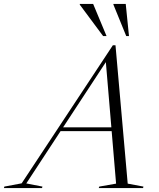

<svg xmlns="http://www.w3.org/2000/svg" viewBox="-99 -955 806 975"><path d="M549.5 -22.5 629.5 -7.5 627.5 0H402.5L405 -7.5L490.5 -22.5L468 -289H208.5L34.5 -23.5L116.5 -7.5L114.5 0H-79L-77 -7.5L11 -24L474 -725H487.5ZM221.5 -308.5H466.5L438.5 -639.5ZM442 -772H424.5L306 -931.5L306.5 -935H374ZM556 -772H542L477 -931.5V-935H539.5Z"/></svg>

Font: Newsreader Display Light
Style: Italic
Weight: 300
Italic angle: -17°
Designer: Hugues Gentile
Foundry: Production Type
Version: Version 1.001